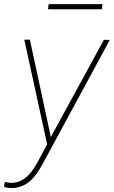

<svg xmlns="http://www.w3.org/2000/svg" viewBox="-61 -727 569 960"><path d="M193.4 -41 198.2 -51.3 458.5 -527.8H488.3L154.3 88.9Q118.2 157.2 81.1 184.8Q43.9 212.4 -1.5 213.4Q-20 213.4 -40.5 208L-37.6 183.1Q-12.7 187.5 -4.4 187.5Q60.5 187.5 107.9 115.2L127.4 83L174.8 -5.4L60.5 -528.8H88.4ZM448.2 -680.7H179.2L182.1 -706.5H451.7Z"/></svg>

Font: Roboto Thin
Style: Italic
Weight: 250
Italic angle: -12°
Designer: Google
Version: Version 2.134; 2016